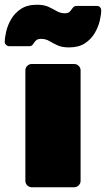

<svg xmlns="http://www.w3.org/2000/svg" viewBox="-62 -790 447 810"><path d="M72 0Q61 0 53 -8Q45 -16 45 -27V-493Q45 -504 53 -512Q61 -520 72 -520H251Q262 -520 270 -512Q278 -504 278 -493V-27Q278 -16 270 -8Q262 0 251 0ZM229 -590Q199 -590 180 -599Q161 -608 146 -617Q131 -626 111 -626Q96 -626 89 -618.5Q82 -611 77 -603Q72 -595 61 -595H-23Q-30 -595 -36 -600.5Q-42 -606 -42 -613Q-42 -630 -36 -656.5Q-30 -683 -15 -709Q0 -735 26.5 -752.5Q53 -770 94 -770Q124 -770 143 -761Q162 -752 177.5 -743Q193 -734 212 -734Q227 -734 233.5 -742Q240 -750 245.5 -757.5Q251 -765 262 -765H346Q355 -765 360 -759.5Q365 -754 365 -746Q365 -729 359 -703Q353 -677 338 -651Q323 -625 296.5 -607.5Q270 -590 229 -590Z"/></svg>

Font: Rubik Black
Style: Regular
Weight: 900
Designer: Hubert and Fischer
Foundry: Hubert and Fischer
Version: Version 2.300;gftools[0.9.30]